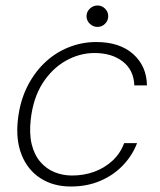

<svg xmlns="http://www.w3.org/2000/svg" viewBox="-20 -667 584 699"><path d="M238 12Q174 12 127.5 -18Q81 -48 59 -102.5Q37 -157 45 -230Q52 -295 77 -347Q102 -399 140.5 -436.5Q179 -474 228 -494Q277 -514 330 -514Q416 -514 465 -470Q514 -426 515 -356H469Q467 -412 427 -443Q387 -474 324 -474Q270 -474 220 -446Q170 -418 135.5 -364.5Q101 -311 92 -233Q86 -180 95.5 -141.5Q105 -103 127 -77.5Q149 -52 179 -40Q209 -28 242 -28Q285 -28 322.5 -41.5Q360 -55 389 -81.5Q418 -108 432 -146H479Q462 -101 427.5 -65Q393 -29 345 -8.5Q297 12 238 12ZM335 -569Q319 -569 307 -580.5Q295 -592 295 -608Q295 -624 307 -635.5Q319 -647 335 -647Q351 -647 362.5 -635.5Q374 -624 374 -608Q374 -592 362.5 -580.5Q351 -569 335 -569Z"/></svg>

Font: DM Sans 16pt ExtraLight
Style: Italic
Weight: 250
Italic angle: -10°
Version: Version 4.004;gftools[0.9.30]